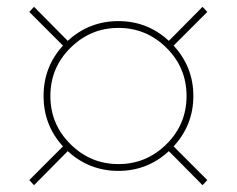

<svg xmlns="http://www.w3.org/2000/svg" viewBox="-20 -647 695 564"><path d="M589 -118 575 -103 476 -203Q413 -145 328 -145Q242 -145 179 -203L80 -103L66 -118L165 -217Q108 -279 108 -365Q108 -451 165 -513L66 -612L80 -627L179 -527Q242 -585 328 -585Q413 -585 476 -527L575 -627L589 -612L490 -513Q548 -450 548 -365Q548 -280 490 -217ZM187 -223.5Q246 -165 328 -165Q410 -165 469 -223.5Q528 -282 528 -365Q528 -448 469 -506.5Q410 -565 328 -565Q246 -565 187 -506.5Q128 -448 128 -365Q128 -282 187 -223.5Z"/></svg>

Font: M PLUS 1p Thin
Style: Regular
Weight: 250
Version: Version 1.062